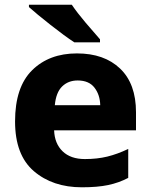

<svg xmlns="http://www.w3.org/2000/svg" viewBox="-20 -786 641 816"><path d="M307 -559Q189 -559 116.5 -487.5Q44 -416 44 -270Q44 -127 124 -58.5Q204 10 328 10Q394 10 439.5 0.5Q485 -9 525 -30V-153Q479 -131 436 -120.5Q393 -110 341 -110Q280 -110 246 -143Q212 -176 210 -232H558V-309Q558 -430 490.5 -494.5Q423 -559 307 -559ZM310 -444Q358 -444 381.5 -413.5Q405 -383 406 -339H213Q218 -393 244 -418.5Q270 -444 310 -444ZM285 -766H103V-756Q134 -728 195 -680Q256 -632 296 -606H405V-619Q380 -647 344 -689.5Q308 -732 285 -766Z"/></svg>

Font: Noto Sans UI Extra
Style: Regular
Weight: 800
Designer: Monotype Design Team
Foundry: Monotype Imaging Inc.
Version: Version 1.901